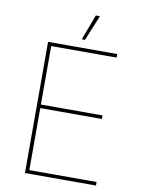

<svg xmlns="http://www.w3.org/2000/svg" viewBox="-95 -945 745 1009"><g transform="rotate(10 277.0 -440.0)"><path d="M110 0H489V-19H130V-350H459V-369H130V-681H479V-700H110ZM355 -880H333L282 -744H299Z"/></g></svg>

Font: Fixel Variable
Style: Regular
Weight: 100
Width: 3
Designer: AlfaBravo + MacPaw
Foundry: Kyrylo Tkachov, Marchela Mozhyna, Serhii Makarenko, Maria Weinstein, Zakhar Kryvoshyya
Version: Version 1.211